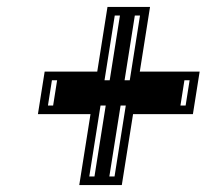

<svg xmlns="http://www.w3.org/2000/svg" viewBox="-20 -580 597 555"><path d="M290.7 -560 261.1 -373H109.1L89.6 -250H241.6L209.1 -45H332.1L364.6 -250H537.6L557.1 -373H384.1L413.7 -560ZM311.7 -535H384.7L355.1 -348H528.1L516.6 -275H343.6L311.1 -70H238.1L270.6 -275H118.6L130.1 -348H282.1ZM326.7 -535 297.1 -348H145.1L133.6 -275H285.6L253.1 -70H296.1L328.6 -275H501.6L513.1 -348H340.1L369.7 -535Z"/></svg>

Font: Tape
Style: Regular
Weight: 500
Foundry: Cannot Into Space Fonts
Version: Version 0.97